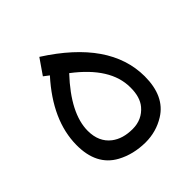

<svg xmlns="http://www.w3.org/2000/svg" viewBox="-174 -787 917 917"><g transform="rotate(-45 284.5 -328.0)"><path d="M271.5 -496.1C377.4 -415.5 430.2 -331.1 430.2 -241.7C430.7 -197.3 420.4 -163.6 400.4 -139.6C374 -108.4 339.8 -92.8 297.4 -92.8C252.9 -92.8 217.3 -103.5 189.9 -124.5C156.2 -150.4 139.2 -188.5 139.2 -238.3C139.2 -315.9 183.1 -401.9 271.5 -496.1ZM198.7 -553.7C102.5 -446.8 54.2 -338.9 53.2 -230C52.2 -138.7 84.5 -74.7 150.4 -39.1C192.9 -16.1 241.2 -4.4 295.4 -3.9C343.8 -3.9 387.7 -16.1 427.7 -41C486.8 -77.6 516.1 -140.6 516.1 -230.5C515.6 -388.2 418.9 -528.3 225.6 -651.9L171.9 -574.2Z"/></g></svg>

Font: Nahid
Style: Regular
Weight: 400
Foundry: DejaVu fonts team - Redesigned by Saber Rastikerdar
Version: Version 0.3.0